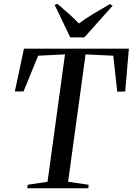

<svg xmlns="http://www.w3.org/2000/svg" viewBox="-20 -1002 706 1022"><path d="M125 0 127.5 -18.5 233 -34.5 326 -712.5 183 -705.5 105.5 -515.5 59 -515 107.5 -743H666L646.5 -515L604 -514L583 -705.5L435.5 -712.5L342.5 -34.5L452 -18.5L450 0ZM354 -803 271 -976 286 -981.5Q315 -956.5 344 -930.8Q373 -905 400 -877Q435 -903.5 476.5 -928.2Q518 -953 565.5 -980.5L579.5 -971.5L429 -803Z"/></svg>

Font: Merriweather 144pt
Style: Italic
Weight: 400
Italic angle: -7.8°
Version: Version 2.101